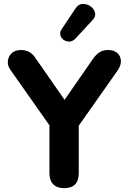

<svg xmlns="http://www.w3.org/2000/svg" viewBox="-20 -974 670 1002"><path d="M373 -772Q358 -757 341 -757Q324 -757 311.5 -766.5Q299 -776 295 -791Q291 -806 302 -822L374 -930Q389 -953 411.5 -953.5Q434 -954 452.5 -941Q471 -928 476 -907.5Q481 -887 462 -868ZM315 8Q278 8 258 -12Q238 -32 238 -71V-320L34 -610Q19 -631 21 -655Q23 -679 40.5 -696Q58 -713 91 -713Q115 -713 134.5 -701.5Q154 -690 170 -664L317 -453L464 -665Q482 -691 500.5 -702Q519 -713 544 -713Q575 -713 592.5 -697Q610 -681 611 -657Q612 -633 595 -608L391 -318V-71Q391 8 315 8Z"/></svg>

Font: Chiron GoRound TC
Style: Bold
Weight: 700
Designer: Ryoko NISHIZUKA 西塚涼子 (kana, bopomofo & ideographs); Paul D. Hunt (Latin, Greek & Cyrillic); Sandoll Communications 산돌커뮤니
Foundry: Adobe
Version: Version 1.000;hotconv 1.1.1;makeotfexe 2.6.0